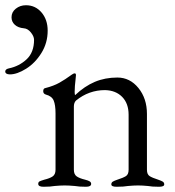

<svg xmlns="http://www.w3.org/2000/svg" viewBox="-41 -710 670 733"><path d="M0 0ZM105 -8Q105 -15 110 -17.5Q115 -20 128 -24Q149 -29 160 -36.5Q171 -44 171 -62V-277Q171 -309 164 -326Q157 -343 134 -349Q124 -352 124 -362Q124 -373 133 -374Q164 -382 185.5 -394Q207 -406 233 -425Q240 -430 244 -430Q249 -430 249 -423L247 -402Q246 -394 245 -382.5Q244 -371 244 -359Q244 -349 246 -347Q282 -381 321 -397.5Q360 -414 407 -414Q455 -414 487.5 -374Q520 -334 520 -275V-62Q520 -44 530.5 -37.5Q541 -31 563 -24Q575 -20 580.5 -16.5Q586 -13 586 -6Q586 3 566 3Q539 3 523 0Q503 -2 486 -2Q470 -2 448 0Q432 3 404 3Q384 3 384 -6Q384 -13 389.5 -16.5Q395 -20 407 -24Q429 -31 439.5 -37.5Q450 -44 450 -62V-272Q450 -315 425.5 -340Q401 -365 360 -366Q298 -366 249 -326Q241 -318 241 -303V-62Q241 -44 252 -36.5Q263 -29 284 -24Q296 -21 301.5 -17.5Q307 -14 307 -8Q307 3 287 3Q261 3 244 0Q222 -2 206 -2Q190 -2 168 0Q152 3 125 3Q105 3 105 -8ZM-21 -437Q-21 -446 -7 -449Q32 -457 60.5 -483.5Q89 -510 89 -558Q89 -571 77 -586Q65 -601 50 -602Q28 -604 15.5 -615.5Q3 -627 3 -644Q3 -664 19.5 -677Q36 -690 58 -690Q94 -690 117.5 -662.5Q141 -635 141 -593Q141 -546 117 -507.5Q93 -469 58.5 -447.5Q24 -426 -3 -426Q-12 -426 -16.5 -429Q-21 -432 -21 -437Z"/></svg>

Font: EB Garamond
Style: Regular
Weight: 400
Designer: Georg Duffner and Octavio Pardo
Foundry: Georg Duffner
Version: Version 1.000; ttfautohint (v1.6)